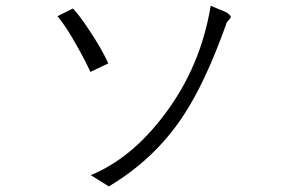

<svg xmlns="http://www.w3.org/2000/svg" viewBox="-20 -706 1040 683"><path d="M239.3 -675.8 184.6 -648.4Q216.8 -609.4 252.9 -543.9Q280.3 -496.1 301.8 -450.2L365.2 -480.5Q341.8 -532.2 298.8 -596.7Q260.7 -654.3 239.3 -675.8ZM785.2 -662.1 729.5 -685.5Q694.3 -469.7 565.4 -298.8Q448.2 -142.6 302.7 -83L367.2 -43Q528.3 -138.7 629.9 -291Q709 -409.2 783.2 -616.2Q784.2 -623 788.1 -627.9Q790 -630.9 794.9 -635.7Q801.8 -642.6 800.8 -646.5Q799.8 -652.3 785.2 -662.1Z"/></svg>

Font: DotumChe
Style: Regular
Weight: 400
Monospace: yes
Version: Version 2.21